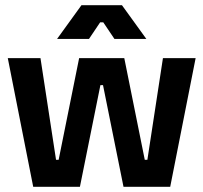

<svg xmlns="http://www.w3.org/2000/svg" viewBox="-20 -720 784 740"><path d="M136 -496 196 -104H206L285 -496H459L538 -104H548L608 -496H734L636 0H456L377 -392H367L288 0H108L10 -496ZM378 -634H366L323 -570H200L294 -700H450L544 -570H421Z"/></svg>

Font: Space Grotesk Variable
Style: Regular
Weight: 400
Designer: Florian Karsten (Space Grotesk), Colophon Foundry (Space Mono)
Foundry: Florian Karsten
Version: Version 1.106